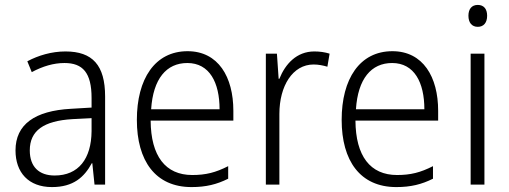

<svg xmlns="http://www.w3.org/2000/svg" viewBox="-20 -801 2069 780"><path d="M246 -592C190 -592 136 -576 91 -552L109 -508C154 -532 198 -545 242 -545C316 -545 352 -506 352 -403V-364L268 -359C122 -351 43 -296 43 -190C43 -100 96 -41 191 -41C278 -41 322 -81 353 -138H355L364 -51H407V-409C407 -536 356 -592 246 -592ZM274 -317 352 -321V-268C351 -156 299 -88 202 -88C139 -88 101 -123 101 -190C101 -270 157 -310 274 -317Z M742 -593C609 -593 536 -480 536 -314C536 -148 611 -41 758 -41C817 -41 861 -52 907 -75V-126C856 -100 816 -90 761 -90C652 -90 593 -167 592 -311H928V-351C928 -488 867 -593 742 -593ZM741 -545C831 -545 872 -466 872 -357H594C602 -481 656 -545 741 -545Z M1257 -592C1185 -592 1139 -541 1115 -481H1112L1105 -583H1060V-51H1115V-338C1115 -452 1169 -539 1254 -539C1274 -539 1293 -535 1310 -530L1319 -583C1300 -589 1279 -592 1257 -592Z M1574 -593C1441 -593 1368 -480 1368 -314C1368 -148 1443 -41 1590 -41C1649 -41 1693 -52 1739 -75V-126C1688 -100 1648 -90 1593 -90C1484 -90 1425 -167 1424 -311H1760V-351C1760 -488 1699 -593 1574 -593ZM1573 -545C1663 -545 1704 -466 1704 -357H1426C1434 -481 1488 -545 1573 -545Z M1921 -781C1896 -781 1883 -764 1883 -737C1883 -709 1897 -692 1921 -692C1945 -692 1959 -709 1959 -737C1959 -764 1946 -781 1921 -781ZM1948 -583H1892V-51H1948Z"/></svg>

Font: Noto Sans Tamil UI SemiCondensed Light
Style: Regular
Weight: 300
Width: 4
Designer: Jelle Bosma - Monotype Design Team
Foundry: Monotype Imaging Inc.
Version: Version 2.004